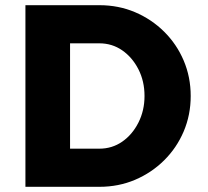

<svg xmlns="http://www.w3.org/2000/svg" viewBox="-20 -720 800 740"><path d="M250 -147H363Q412 -147 451 -174Q490 -201 513.5 -247.5Q537 -294 537 -350Q537 -407 513.5 -453Q490 -499 451 -526Q412 -553 363 -553H250ZM78 0V-700H363Q437 -700 500.5 -673Q564 -646 612.5 -598Q661 -550 688 -486.5Q715 -423 715 -350Q715 -277 688 -213.5Q661 -150 612.5 -102Q564 -54 500.5 -27Q437 0 363 0Z"/></svg>

Font: Red Hat Text VF
Style: Regular
Weight: 300
Designer: Pentagram, MCKL
Foundry: Pentagram, MCKL
Version: Version 1.023